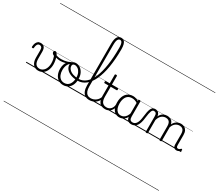

<svg xmlns="http://www.w3.org/2000/svg" viewBox="-426 -2281 4566 4042"><g transform="rotate(30 1857.5 -259.5)"><path d="M303 19Q267 19 235.5 5.5Q204 -8 181 -34.5Q158 -61 145 -101Q132 -141 132 -193V-374Q132 -424 114.5 -445.5Q97 -467 66 -467Q44 -467 28.5 -455.5Q13 -444 3.5 -418.5Q-6 -393 -9 -352Q-9 -343 -15 -338.5Q-21 -334 -33 -334Q-43 -334 -49.5 -338.5Q-56 -343 -56 -355Q-54 -408 -38.5 -443.5Q-23 -479 4 -497Q31 -515 67 -515Q96 -515 117.5 -506.5Q139 -498 154 -480Q169 -462 176.5 -435Q184 -408 184 -370V-204Q184 -160 192 -127Q200 -94 216 -73Q232 -52 255.5 -41Q279 -30 311 -30Q336 -30 360 -40Q384 -50 404.5 -68.5Q425 -87 440 -114.5Q455 -142 463.5 -176.5Q472 -211 472 -253Q472 -305 463 -345.5Q454 -386 442 -417Q413 -430 399 -447Q385 -464 385 -483Q385 -496 393.5 -507.5Q402 -519 420 -519Q443 -519 462 -493Q481 -467 494.5 -425.5Q508 -384 515.5 -338.5Q523 -293 523 -255Q523 -213 514.5 -172.5Q506 -132 488.5 -97.5Q471 -63 445 -37Q419 -11 383.5 4Q348 19 303 19ZM0 928H604V938H0ZM0 -20H604V0H0ZM0 -505H604V-500H0ZM0 -1448H604V-1438H0Z M608 -392Q566 -392 525.5 -401.5Q485 -411 446 -431Q439 -435 437.5 -442.5Q436 -450 438.5 -457Q441 -464 446 -467.5Q451 -471 457 -467Q487 -451 524.5 -442.5Q562 -434 604 -434Q639 -434 676.5 -439Q714 -444 747.5 -454.5Q781 -465 805 -479Q813 -484 819 -478.5Q825 -473 825.5 -464.5Q826 -456 818 -451Q772 -422 716 -407Q660 -392 608 -392ZM604 928V938ZM604 -20V0ZM604 -505V-500ZM604 -1448V-1438Z M912 19Q844 19 793 -15.5Q742 -50 715 -110.5Q688 -171 688 -250Q688 -308 704 -354.5Q720 -401 750.5 -435Q781 -469 824 -487Q867 -505 921 -505Q929 -505 931.5 -498Q934 -491 931.5 -483.5Q929 -476 920 -476Q888 -476 860.5 -465.5Q833 -455 811 -435Q789 -415 774 -387Q759 -359 751 -324.5Q743 -290 743 -250Q743 -185 763.5 -135.5Q784 -86 821.5 -58.5Q859 -31 912 -31Q951 -31 982 -46.5Q1013 -62 1034.5 -91.5Q1056 -121 1067.5 -161.5Q1079 -202 1079 -250Q1079 -321 1055.5 -371Q1032 -421 995.5 -446.5Q959 -472 920 -472Q908 -472 901.5 -479Q895 -486 895 -495.5Q895 -505 901.5 -512Q908 -519 920 -519Q975 -519 1024 -487Q1073 -455 1103.5 -394.5Q1134 -334 1134 -250Q1134 -202 1124 -161Q1114 -120 1095 -87Q1076 -54 1048.5 -30Q1021 -6 987 6.5Q953 19 912 19ZM604 928H1205V938H604ZM604 -20H1205V0H604ZM604 -505H1205V-500H604ZM604 -1448H1205V-1438H604Z M1129 -213Q1036 -213 965 -240Q894 -267 854 -315Q814 -363 814 -425Q814 -455 827.5 -476Q841 -497 865 -508Q889 -519 920 -519Q932 -519 939 -512Q946 -505 946.5 -495.5Q947 -486 940.5 -479Q934 -472 922 -472Q896 -472 879.5 -459.5Q863 -447 863 -421Q863 -374 897 -336.5Q931 -299 991 -278Q1051 -257 1129 -257Q1179 -257 1223 -274Q1267 -291 1305.5 -323.5Q1344 -356 1377 -404.5Q1410 -453 1437 -516Q1464 -579 1484.5 -657Q1505 -735 1519 -826.5Q1533 -918 1540 -1023Q1547 -1128 1547 -1246Q1547 -1258 1555.5 -1264.5Q1564 -1271 1574.5 -1271Q1585 -1271 1593.5 -1264.5Q1602 -1258 1602 -1246Q1602 -1124 1593.5 -1015.5Q1585 -907 1569.5 -811.5Q1554 -716 1530 -635Q1506 -554 1476 -487.5Q1446 -421 1408.5 -370Q1371 -319 1327 -284Q1283 -249 1233.5 -231Q1184 -213 1129 -213ZM1205 928H1215V938H1205ZM1205 -20H1215V0H1205ZM1205 -505H1215V-500H1205ZM1205 -1448H1215V-1438H1205Z M1545 17Q1484 17 1441.5 -11.5Q1399 -40 1377 -95Q1355 -150 1355 -229V-1243Q1355 -1351 1386.5 -1404Q1418 -1457 1482 -1457Q1522 -1457 1549 -1433.5Q1576 -1410 1589 -1363Q1602 -1316 1602 -1246Q1602 -1233 1593.5 -1227Q1585 -1221 1574.5 -1221Q1564 -1221 1555.5 -1227Q1547 -1233 1547 -1246Q1547 -1301 1540 -1336.5Q1533 -1372 1518 -1389.5Q1503 -1407 1480 -1407Q1456 -1407 1439.5 -1389.5Q1423 -1372 1415 -1336Q1407 -1300 1407 -1243V-229Q1407 -165 1423.5 -121Q1440 -77 1472.5 -54Q1505 -31 1551 -31Q1562 -31 1567.5 -23.5Q1573 -16 1572.5 -7Q1572 2 1565 9.5Q1558 17 1545 17ZM1215 928H1609V938H1215ZM1215 -20H1609V0H1215ZM1215 -505H1609V-500H1215ZM1215 -1448H1609V-1438H1215Z M1544 17Q1533 17 1527.5 9.5Q1522 2 1522.5 -7Q1523 -16 1530 -23.5Q1537 -31 1550 -31Q1587 -31 1619.5 -42.5Q1652 -54 1678.5 -74Q1705 -94 1724 -121.5Q1743 -149 1753 -182Q1756 -193 1765.5 -192Q1775 -191 1781.5 -184Q1788 -177 1785 -167Q1773 -125 1751 -91.5Q1729 -58 1697.5 -33.5Q1666 -9 1627 4Q1588 17 1544 17ZM1609 928V938ZM1609 -20V0ZM1609 -505V-500ZM1609 -1448V-1438Z M1933 17Q1882 17 1846.5 2Q1811 -13 1789.5 -41.5Q1768 -70 1757.5 -110Q1747 -150 1747 -201V-452H1656Q1645 -452 1641 -458Q1637 -464 1637 -476Q1637 -489 1641 -494.5Q1645 -500 1656 -500H1747V-711Q1747 -721 1753.5 -725.5Q1760 -730 1773 -730Q1786 -730 1793 -725.5Q1800 -721 1800 -711V-500H1941Q1952 -500 1956.5 -494.5Q1961 -489 1961 -476Q1961 -464 1956.5 -458Q1952 -452 1941 -452H1800V-213Q1800 -175 1806 -142Q1812 -109 1827.5 -84.5Q1843 -60 1870 -45.5Q1897 -31 1940 -31Q1950 -31 1955 -23.5Q1960 -16 1959.5 -7Q1959 2 1952.5 9.5Q1946 17 1933 17ZM1609 928H1997V938H1609ZM1609 -20H1997V0H1609ZM1609 -505H1997V-500H1609ZM1609 -1448H1997V-1438H1609Z M1932 17Q1921 17 1915.5 9.5Q1910 2 1910.5 -7Q1911 -16 1918 -23.5Q1925 -31 1938 -31Q1971 -31 1997.5 -43Q2024 -55 2043 -76Q2062 -97 2072.5 -125Q2083 -153 2084 -186Q2085 -198 2094 -201.5Q2103 -205 2111.5 -201.5Q2120 -198 2119 -186Q2118 -142 2103.5 -104.5Q2089 -67 2064.5 -40Q2040 -13 2006 2Q1972 17 1932 17ZM1997 928V938ZM1997 -20V0ZM1997 -505V-500ZM1997 -1448V-1438Z M2274 17Q2219 17 2175 -12Q2131 -41 2106 -98Q2081 -155 2081 -238Q2081 -288 2090.5 -331Q2100 -374 2119 -408.5Q2138 -443 2165.5 -467.5Q2193 -492 2229.5 -505.5Q2266 -519 2311 -519Q2349 -519 2385.5 -506.5Q2422 -494 2458 -470V-419Q2418 -449 2383 -459.5Q2348 -470 2312 -470Q2280 -470 2252.5 -460.5Q2225 -451 2203.5 -432Q2182 -413 2167.5 -385.5Q2153 -358 2145 -322Q2137 -286 2137 -242Q2137 -180 2153.5 -133Q2170 -86 2202.5 -59.5Q2235 -33 2284 -33Q2318 -33 2350 -49Q2382 -65 2408.5 -101.5Q2435 -138 2452 -202L2470 -159Q2449 -85 2415.5 -47Q2382 -9 2344.5 4Q2307 17 2274 17ZM2570 17Q2536 17 2512 7Q2488 -3 2473 -22Q2458 -41 2450.5 -69Q2443 -97 2443 -132V-495Q2443 -506 2450 -510.5Q2457 -515 2471 -515Q2484 -515 2490 -510.5Q2496 -506 2496 -496V-133Q2496 -81 2513 -56Q2530 -31 2576 -31Q2583 -31 2587 -23.5Q2591 -16 2590.5 -7Q2590 2 2585.5 9.5Q2581 17 2570 17ZM1997 928H2632V938H1997ZM1997 -20H2632V0H1997ZM1997 -505H2632V-500H1997ZM1997 -1448H2632V-1438H1997Z M2567 17Q2558 17 2553.5 9.5Q2549 2 2549.5 -7Q2550 -16 2556 -23.5Q2562 -31 2573 -31Q2604 -31 2626.5 -45.5Q2649 -60 2666 -87.5Q2683 -115 2693.5 -155Q2704 -195 2710 -247Q2718 -318 2728.5 -369Q2739 -420 2754.5 -452Q2770 -484 2792.5 -499.5Q2815 -515 2848 -515Q2857 -515 2861.5 -508Q2866 -501 2865.5 -491.5Q2865 -482 2860 -474.5Q2855 -467 2846 -467Q2828 -467 2815 -455.5Q2802 -444 2792 -419Q2782 -394 2774.5 -354Q2767 -314 2760 -257Q2753 -186 2737.5 -134.5Q2722 -83 2698 -49Q2674 -15 2641.5 1Q2609 17 2567 17ZM2632 928H2732V938H2632ZM2632 -20H2732V0H2632ZM2632 -505H2732V-500H2632ZM2632 -1448H2732V-1438H2632Z M2939 15Q2926 15 2920 10.5Q2914 6 2914 -4V-374Q2914 -424 2897 -445.5Q2880 -467 2846 -467Q2836 -467 2831.5 -474.5Q2827 -482 2827 -491.5Q2827 -501 2832.5 -508Q2838 -515 2848 -515Q2876 -515 2897 -507Q2918 -499 2932 -484Q2946 -469 2954 -449Q2962 -429 2964 -405V-402Q2980 -438 3001.5 -460.5Q3023 -483 3046.5 -496Q3070 -509 3094.5 -514Q3119 -519 3141 -519Q3186 -519 3222.5 -500Q3259 -481 3280.5 -440.5Q3302 -400 3302 -334V-4Q3302 6 3295.5 10.5Q3289 15 3275 15Q3261 15 3255 10.5Q3249 6 3249 -4V-326Q3249 -371 3237.5 -403Q3226 -435 3200.5 -452Q3175 -469 3133 -469Q3109 -469 3084 -461Q3059 -453 3036.5 -435.5Q3014 -418 2996 -388.5Q2978 -359 2966 -316V-4Q2966 6 2959.5 10.5Q2953 15 2939 15ZM3666 17Q3646 17 3630.5 10.5Q3615 4 3604.5 -8Q3594 -20 3588.5 -38.5Q3583 -57 3583 -82V-326Q3583 -371 3571.5 -403Q3560 -435 3534.5 -452Q3509 -469 3468 -469Q3441 -469 3414 -460Q3387 -451 3363 -431Q3339 -411 3320.5 -377Q3302 -343 3291 -292H3267Q3274 -355 3294 -398Q3314 -441 3343 -468Q3372 -495 3406.5 -507Q3441 -519 3476 -519Q3521 -519 3557 -500Q3593 -481 3614.5 -440.5Q3636 -400 3636 -334V-94Q3636 -74 3640 -60Q3644 -46 3653.5 -38.5Q3663 -31 3677 -31Q3689 -31 3698.5 -34Q3708 -37 3717.5 -44Q3727 -51 3737 -62Q3743 -68 3750 -67.5Q3757 -67 3763 -60Q3768 -55 3770 -48Q3772 -41 3767 -34Q3756 -19 3739.5 -7.5Q3723 4 3704.5 10.5Q3686 17 3666 17ZM2732 928H3771V938H2732ZM2732 -20H3771V0H2732ZM2732 -505H3771V-500H2732ZM2732 -1448H3771V-1438H2732Z"/></g></svg>

Font: Playwrite ID Guides
Style: Regular
Weight: 400
Designer: Veronika Burian, José Scaglione
Foundry: TypeTogether
Version: Version 1.003